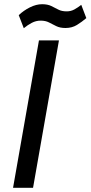

<svg xmlns="http://www.w3.org/2000/svg" viewBox="-20 -892 430 912"><path d="M42 0 165 -700H260L137 0ZM390 -806Q369 -788 345.5 -773.5Q322 -759 291 -759Q265 -759 247 -768Q229 -777 212.5 -785.5Q196 -794 173 -794Q151 -794 131 -783.5Q111 -773 93 -758L69 -820Q92 -842 122 -857Q152 -872 180 -872Q206 -872 223.5 -863.5Q241 -855 257 -846.5Q273 -838 297 -838Q317 -838 334 -847.5Q351 -857 366 -869Z"/></svg>

Font: ABeeZee
Style: Italic
Weight: 400
Italic angle: -10°
Designer: Anja Meiners
Foundry: Anja Meiners
Version: Version 1.003; ttfautohint (v1.8.3)